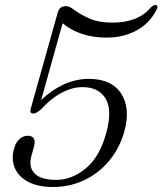

<svg xmlns="http://www.w3.org/2000/svg" viewBox="-20 -737 650 768"><path d="M35 -138Q40.5 -163.5 56 -178.8Q71.5 -194 90 -194Q128.5 -194 115.5 -148.5L105.5 -113Q93.5 -69.5 118.2 -43.5Q143 -17.5 205 -17.5Q268 -17.5 323.5 -63.8Q379 -110 405 -205Q430 -295.5 402.8 -342Q375.5 -388.5 309.5 -388.5Q268 -388.5 224.8 -365Q181.5 -341.5 142.5 -298Q133.5 -291 127 -287Q120.5 -283 113 -283Q97.5 -283 103 -302.5L211 -687Q218.5 -712.5 243 -712.5Q254 -712.5 266 -705Q301 -678.5 338.8 -662.5Q376.5 -646.5 430 -646.5Q479.5 -646.5 518.2 -661.2Q557 -676 582.5 -706.5Q597.5 -720.5 606 -716Q609 -714.5 609.8 -709.8Q610.5 -705 604 -694Q576.5 -642 524.5 -614.2Q472.5 -586.5 406.5 -586.5Q351 -586.5 306.5 -601.8Q262 -617 230.5 -644L144.5 -336.5Q185.5 -376.5 234.5 -399Q283.5 -421.5 335 -421.5Q427 -421.5 465 -362.2Q503 -303 477 -210Q458 -143 416.2 -93.2Q374.5 -43.5 316.5 -16.2Q258.5 11 192 11Q132 11 93.2 -9.5Q54.5 -30 39.8 -63.8Q25 -97.5 35 -138Z"/></svg>

Font: Fraunces 72pt Soft Light
Style: Italic
Weight: 300
Italic angle: -16°
Version: Version 1.000;[b76b70a41]